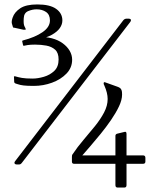

<svg xmlns="http://www.w3.org/2000/svg" viewBox="-20 -731 744 865"><path d="M57 10Q45 10 45 2Q45 -1 49 -6L535 -639Q541 -647 551 -647H558Q570 -647 570 -640Q570 -636 566 -631L79 2Q76 6 73 8Q70 10 65 10ZM635 -3Q635 7 624 7H550V103Q550 114 540 114H510Q500 114 500 103V7H314Q304 7 304 -3V-24Q304 -27 304.5 -30.5Q305 -34 307 -36Q329 -69 356 -100.5Q383 -132 408 -163Q433 -194 449 -224.5Q465 -255 465 -285Q465 -312 450 -346Q447 -351 447 -355Q447 -363 454 -360L510 -340Q524 -335 527 -326Q529 -322 529.5 -316Q530 -310 530 -305Q530 -281 516 -251.5Q502 -222 480 -190Q458 -158 433.5 -128Q409 -98 387 -72.5Q365 -47 351 -31H500V-119Q500 -127 509 -129L542 -137Q550 -139 550 -127V-31H624Q635 -31 635 -20ZM133 -344Q102 -344 86 -346Q70 -348 59 -352Q54 -353 49.5 -355Q45 -357 44 -361L43 -383Q42 -386 44 -387Q46 -388 49 -387Q62 -383 79 -380Q96 -377 127 -377Q150 -377 177.5 -385Q205 -393 224.5 -411.5Q244 -430 244 -463Q244 -493 228.5 -507Q213 -521 189 -525.5Q165 -530 138 -530Q117 -530 104.5 -528Q92 -526 89 -525Q85 -524 84 -527L80 -545Q80 -547 81 -548Q82 -549 84 -549Q138 -563 171.5 -586Q205 -609 205 -639Q205 -665 187.5 -677Q170 -689 145 -689Q126 -689 107 -681Q88 -673 87 -649Q85 -622 90.5 -612Q96 -602 96 -599Q96 -596 86 -597L45 -606Q42 -606 40.5 -606.5Q39 -607 38 -610Q36 -615 33.5 -625Q31 -635 37 -652Q45 -676 71 -693.5Q97 -711 148 -711Q205 -711 233 -691Q261 -671 261 -639Q261 -621 249.5 -604.5Q238 -588 214 -574.5Q190 -561 152 -553L151 -563Q185 -566 213.5 -558.5Q242 -551 262.5 -536Q283 -521 294 -502Q305 -483 305 -462Q305 -426 279.5 -399.5Q254 -373 214.5 -358.5Q175 -344 133 -344Z"/></svg>

Font: Young Serif Light
Style: Regular
Weight: 300
Designer: Bastien Sozeau
Foundry: NBR — Bastien Sozeau
Version: Version 5.001